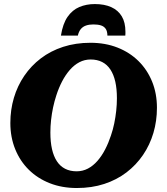

<svg xmlns="http://www.w3.org/2000/svg" viewBox="-20 -935 837 965"><path d="M456.6 -914.6Q414 -914.6 378.7 -899.7Q343.4 -884.8 319.5 -850.2Q295.6 -815.6 286.2 -756H371.2Q376 -776.8 386.3 -789.1Q396.6 -801.4 412.6 -806.8Q428.6 -812.2 449.4 -812.2Q472.4 -812.2 487.7 -807.2Q503 -802.2 511.3 -790Q519.6 -777.8 519.8 -756H609.8Q610.4 -761 610.4 -765.7Q610.4 -770.4 610.4 -775.4Q610.4 -822.4 592.1 -852.9Q573.8 -883.4 539.5 -899Q505.2 -914.6 456.6 -914.6ZM366 10Q291.6 10 230.3 -14.1Q169 -38.2 124.8 -81.8Q80.6 -125.4 56.3 -185.5Q32 -245.6 32 -316.6Q32 -383 49.8 -443.2Q67.6 -503.4 102 -553.9Q136.4 -604.4 185.3 -641.7Q234.2 -679 297.2 -699.5Q360.2 -720 434.8 -720Q509.2 -720 570.5 -695.9Q631.8 -671.8 676 -628.2Q720.2 -584.6 744.5 -524.8Q768.8 -465 768.8 -393.4Q768.8 -327 751 -266.8Q733.2 -206.6 698.8 -156.1Q664.4 -105.6 615.5 -68.3Q566.6 -31 503.9 -10.5Q441.2 10 366 10ZM435.8 -636Q405 -636 378.8 -622.2Q352.6 -608.4 330.9 -583.5Q309.2 -558.6 292.3 -526.2Q275.4 -493.8 263.2 -456Q253.6 -426.8 246.9 -395.4Q240.2 -364 236.7 -331.9Q233.2 -299.8 233.2 -268.6Q233.2 -221.8 241.3 -185.8Q249.4 -149.8 265.8 -124.7Q282.2 -99.6 307.2 -86.8Q332.2 -74 365 -74Q395.8 -74 422 -87.8Q448.2 -101.6 469.9 -126.5Q491.6 -151.4 508.5 -184.1Q525.4 -216.8 537.6 -254Q547.8 -283.6 554.2 -314.8Q560.6 -346 564.1 -378.1Q567.6 -410.2 567.6 -441.4Q567.6 -488.2 559.5 -524.2Q551.4 -560.2 535 -585.3Q518.6 -610.4 493.6 -623.2Q468.6 -636 435.8 -636Z"/></svg>

Font: Roboto Serif 20pt
Style: Italic
Weight: 400
Italic angle: -10°
Designer: Greg Gazdowicz
Foundry: Commercial Type
Version: Version 1.008